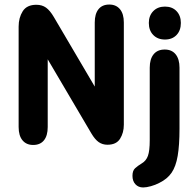

<svg xmlns="http://www.w3.org/2000/svg" viewBox="-20 -627 864 845"><path d="M397 -246 217 -552Q200 -581 182.5 -593.5Q165 -606 140 -606Q98 -606 80 -577.5Q62 -549 62 -510V-68Q62 -30 79 -9.5Q96 11 126 11Q157 11 173.5 -9.5Q190 -30 190 -68V-366L382 -40Q398 -13 414.5 -1.5Q431 10 453 10Q492 10 508.5 -16.5Q525 -43 525 -78V-528Q525 -566 508 -586.5Q491 -607 461 -607Q430 -607 413.5 -586.5Q397 -566 397 -528ZM770 -61V-329Q770 -367 753 -388Q736 -409 705 -409Q673 -409 656 -388Q639 -367 639 -329V-10Q639 37 631 59Q623 81 604 92Q586 103 574.5 113.5Q563 124 563 147Q563 170 576 184Q589 198 610 198Q624 198 644 192.5Q664 187 681 178Q716 161 735 133.5Q754 106 762 59Q770 12 770 -61ZM706 -598Q674 -598 654.5 -578Q635 -558 635 -526Q635 -493 654.5 -473Q674 -453 706 -453Q738 -453 757 -473Q776 -493 776 -526Q776 -558 757 -578Q738 -598 706 -598Z"/></svg>

Font: Beiruti ExtraBold
Style: Regular
Weight: 800
Designer: Arlette Boutros
Foundry: Boutros
Version: Version 1.41